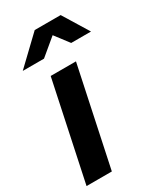

<svg xmlns="http://www.w3.org/2000/svg" viewBox="-190 -812 748 883"><g transform="rotate(-30 184.5 -370.5)"><path d="M-2.2 0 108.1 -521H242.4L132.1 0ZM8.5 -605.3 150.1 -740.6H287.8L370.9 -605.3H265.7L209.6 -678.9L121.3 -605.3Z"/></g></svg>

Font: Red Hat Display VF
Style: Italic
Weight: 300
Italic angle: -12°
Designer: Pentagram, MCKL
Foundry: Pentagram, MCKL
Version: Version 1.023